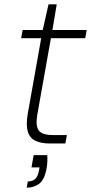

<svg xmlns="http://www.w3.org/2000/svg" viewBox="-20 -665 422 890"><path d="M209 0Q170 0 144 -12.5Q118 -25 109 -54.5Q100 -84 108 -134L171 -488H78L85 -526H178L205 -645H243L223 -526H382L375 -488H216L153 -134Q144 -82 159.5 -60.5Q175 -39 225 -39H290L283 0ZM104 205 109 176Q133 176 145 162.5Q157 149 161 124L163 111H126L136 54H199Q200 68 199.5 83.5Q199 99 196 115Q187 167 162.5 186Q138 205 104 205Z"/></svg>

Font: DM Sans 9pt ExtraLight
Style: Italic
Weight: 250
Italic angle: -10°
Version: Version 4.004;gftools[0.9.30]